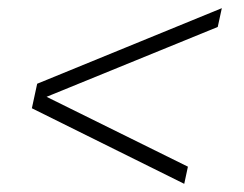

<svg xmlns="http://www.w3.org/2000/svg" viewBox="-20 -488 598 470"><path d="M431 -38 58 -223 71 -283 523 -468 513 -422 94 -251 440 -80Z"/></svg>

Font: Saira SemiExpanded ExtraLight
Style: Italic
Weight: 250
Width: 6
Italic angle: -12°
Designer: Hector Gatti with collaboration of the Omnibus-Type team
Foundry: Omnibus-Type
Version: Version 1.101